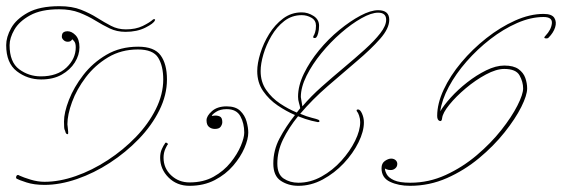

<svg xmlns="http://www.w3.org/2000/svg" viewBox="-20 -592 1818 621"><path d="M172 -572Q213 -572 242 -560.5Q271 -549 294 -534.5Q317 -520 339 -508.5Q361 -497 387 -497Q419 -497 441.5 -508Q464 -519 475 -529Q476 -530 479 -530Q483 -530 481 -526Q477 -516 450 -502.5Q423 -489 386 -489Q358 -489 335 -500Q312 -511 288.5 -525.5Q265 -540 237 -551Q209 -562 171 -562Q113 -562 77.5 -542.5Q42 -523 26.5 -496Q11 -469 11 -446Q11 -391 42 -368Q73 -345 112 -345Q165 -345 195 -373.5Q225 -402 225 -439Q225 -453 219.5 -459Q214 -465 214 -465Q214 -465 210.5 -461Q207 -457 199 -457Q191 -457 185.5 -462.5Q180 -468 180 -473Q180 -484 185.5 -487.5Q191 -491 198 -491Q212 -491 224.5 -478Q237 -465 237 -439Q237 -414 222 -390Q207 -366 179.5 -350.5Q152 -335 113 -335Q69 -335 34.5 -361.5Q0 -388 0 -446Q0 -472 16 -501Q32 -530 70 -551Q108 -572 172 -572ZM427 -441Q479 -441 499.5 -413Q520 -385 520 -335Q520 -285 495.5 -235.5Q471 -186 429 -142.5Q387 -99 335.5 -65.5Q284 -32 229 -13Q174 6 124 6Q90 6 65.5 -2Q41 -10 34 -14Q31 -16 32.5 -21Q34 -26 38 -26Q41 -26 43 -24Q56 -18 79 -11Q102 -4 124 -4Q172 -4 225 -22.5Q278 -41 328.5 -74Q379 -107 419.5 -149Q460 -191 484 -239Q508 -287 508 -335Q508 -379 491.5 -405.5Q475 -432 426 -432Q372 -432 329.5 -406.5Q287 -381 257.5 -342Q228 -303 213 -262Q198 -221 198 -190Q198 -189 199 -181Q200 -173 200.5 -165.5Q201 -158 199 -158Q194 -158 192 -164Q191 -169 189 -172.5Q187 -176 187 -199Q187 -228 203 -269Q219 -310 249.5 -349.5Q280 -389 324.5 -415Q369 -441 427 -441Z M713 -248Q742 -248 757 -233.5Q772 -219 777.5 -199Q783 -179 783 -163Q783 -142 770.5 -113Q758 -84 734 -56Q710 -28 674.5 -9.5Q639 9 593 9Q552 9 525 -18Q498 -45 498 -82Q498 -98 503.5 -110Q509 -122 513 -127Q515 -133 520 -129.5Q525 -126 523 -125Q521 -124 515 -111Q509 -98 509 -82Q509 -48 533.5 -25Q558 -2 593 -2Q638 -2 671 -20.5Q704 -39 726 -66.5Q748 -94 759 -120.5Q770 -147 770 -163Q770 -193 757.5 -216Q745 -239 713 -239Q692 -239 678.5 -230Q665 -221 665 -217Q665 -217 673.5 -218Q682 -219 690.5 -215.5Q699 -212 699 -197Q699 -190 694 -182.5Q689 -175 675 -175Q664 -175 656 -181.5Q648 -188 648 -203Q648 -217 665.5 -232.5Q683 -248 713 -248Z M956 -552Q976 -552 994 -540.5Q1012 -529 1012 -509Q1012 -495 1009 -484.5Q1006 -474 1004 -473Q1003 -469 997 -469Q991 -469 994 -476Q996 -478 999 -487Q1002 -496 1002 -509Q1002 -526 987.5 -534.5Q973 -543 956 -543Q924 -543 899.5 -524Q875 -505 858 -476Q841 -447 832 -416.5Q823 -386 823 -362Q823 -327 841 -301Q859 -275 886 -257Q913 -239 940 -228Q945 -234 951 -242Q950 -249 947 -259Q944 -269 944 -279Q944 -315 963 -354Q982 -393 1012 -429.5Q1042 -466 1077.5 -495Q1113 -524 1146 -541.5Q1179 -559 1203 -559Q1239 -559 1239 -528Q1239 -500 1209.5 -466.5Q1180 -433 1134.5 -394.5Q1089 -356 1039.5 -313Q990 -270 951 -224Q972 -215 988.5 -211Q1005 -207 1009 -205Q1014 -203 1013 -199Q1013 -197 1008 -197Q1006 -197 987.5 -201.5Q969 -206 944 -216Q914 -179 895.5 -141Q877 -103 877 -63Q877 -28 897.5 -14.5Q918 -1 945 -1Q984 -1 1020 -21Q1056 -41 1084 -72Q1112 -103 1128.5 -136.5Q1145 -170 1145 -197Q1145 -208 1141.5 -218Q1138 -228 1135 -231Q1133 -233 1133.5 -235.5Q1134 -238 1138 -238Q1145 -238 1151 -224.5Q1157 -211 1157 -196Q1157 -167 1139.5 -131.5Q1122 -96 1092 -64Q1062 -32 1024 -11.5Q986 9 945 9Q913 9 888.5 -7Q864 -23 864 -63Q864 -106 884 -144Q904 -182 934 -220Q906 -232 878 -251Q850 -270 831 -297.5Q812 -325 812 -362Q812 -387 822 -419.5Q832 -452 850.5 -482Q869 -512 895.5 -532Q922 -552 956 -552ZM958 -248Q985 -280 1020.5 -311.5Q1056 -343 1092.5 -373.5Q1129 -404 1160 -432Q1191 -460 1210 -484.5Q1229 -509 1229 -528Q1229 -551 1203 -551Q1181 -551 1149 -533Q1117 -515 1083 -485.5Q1049 -456 1019.5 -420Q990 -384 971.5 -347Q953 -310 953 -278Z M1306 9Q1269 9 1241.5 -4Q1214 -17 1214 -48Q1214 -64 1225 -71.5Q1236 -79 1245 -79Q1254 -79 1259.5 -74Q1265 -69 1265 -62Q1265 -53 1258.5 -47.5Q1252 -42 1244 -42Q1235 -42 1230 -44.5Q1225 -47 1225 -47Q1225 -39 1231 -28Q1237 -17 1254.5 -9Q1272 -1 1307 -1Q1367 -1 1421.5 -26Q1476 -51 1522 -90Q1568 -129 1601.5 -171.5Q1635 -214 1653.5 -250.5Q1672 -287 1672 -306Q1672 -327 1660.5 -348Q1649 -369 1611 -369Q1585 -369 1551.5 -351Q1518 -333 1486.5 -306.5Q1455 -280 1433.5 -253.5Q1412 -227 1410 -210Q1409 -198 1401.5 -201Q1394 -204 1394 -217Q1394 -257 1415 -302Q1436 -347 1472 -390Q1508 -433 1553 -468.5Q1598 -504 1646 -525.5Q1694 -547 1738 -547Q1765 -547 1773 -534Q1781 -521 1775.5 -503.5Q1770 -486 1754 -470Q1751 -467 1744 -468Q1737 -469 1744 -476Q1763 -496 1765 -516.5Q1767 -537 1738 -537Q1697 -537 1652.5 -517.5Q1608 -498 1566 -465.5Q1524 -433 1489 -393Q1454 -353 1431.5 -311Q1409 -269 1404 -232Q1415 -251 1438 -276.5Q1461 -302 1491 -325.5Q1521 -349 1552.5 -364.5Q1584 -380 1611 -380Q1641 -380 1657 -368.5Q1673 -357 1679 -340Q1685 -323 1685 -306Q1685 -284 1666 -246Q1647 -208 1612 -164Q1577 -120 1529.5 -80.5Q1482 -41 1425.5 -16Q1369 9 1306 9Z"/></svg>

Font: Kapakana Light
Style: Regular
Weight: 300
Designer: Kyosuke Nagai
Version: Version 1.000